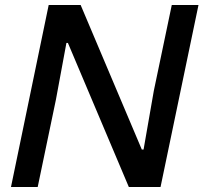

<svg xmlns="http://www.w3.org/2000/svg" viewBox="-20 -749 815 769"><path d="M175 -729H303L548 -150H555L596 -385L668 -729H775L623 0H496L252 -577H246L204 -350L131 0H24Z"/></svg>

Font: Mona Sans Medium
Style: Italic
Weight: 500
Italic angle: -11.7°
Designer: Deni Anggara
Foundry: GitHub
Version: Version 2.000